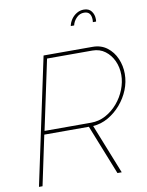

<svg xmlns="http://www.w3.org/2000/svg" viewBox="-98 -991 813 1060"><g transform="rotate(-10 308.0 -460.5)"><path d="M33 0 184 -710H459Q506 -710 539.5 -684.5Q573 -659 590.5 -618.5Q608 -578 608 -533Q608 -487 590.5 -443.5Q573 -400 542 -364Q511 -328 471 -305Q431 -282 386 -279L497 0H473L362 -279H112L53 0ZM378 -299Q422 -299 460 -319.5Q498 -340 527 -374Q556 -408 572 -449Q588 -490 588 -530Q588 -573 571.5 -609Q555 -645 525 -667.5Q495 -690 454 -690H200L117 -299ZM360 -844Q364 -864 376 -881.5Q388 -899 406.5 -910Q425 -921 446 -921Q475 -921 489 -902Q503 -883 503 -859Q503 -855 503 -851.5Q503 -848 502 -844H484Q484 -847 484.5 -850Q485 -853 485 -856Q485 -904 445 -904Q420 -904 402 -885.5Q384 -867 379 -844Z"/></g></svg>

Font: Raleway Thin Thin
Style: Italic
Weight: 250
Italic angle: -12°
Version: Version 4.026